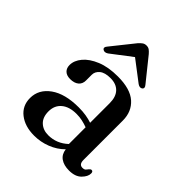

<svg xmlns="http://www.w3.org/2000/svg" viewBox="-195 -805 934 934"><g transform="rotate(45 272.0 -337.5)"><path d="M51.5 -104Q51.5 -163.5 104.5 -201.5Q157.5 -239.5 252 -239.5Q278.5 -239.5 301.5 -235.8Q324.5 -232 343.5 -225.5V-360.5Q343.5 -403.5 321.8 -426.5Q300 -449.5 260 -449.5Q222 -449.5 203 -433.8Q184 -418 184 -396.5V-357Q184 -333 168 -320Q152 -307 124.5 -307Q100 -307 87 -319.5Q74 -332 74 -353.5Q74 -384.5 98.2 -413.5Q122.5 -442.5 168.5 -461.5Q214.5 -480.5 280 -480.5Q365.5 -480.5 407 -443.8Q448.5 -407 448.5 -345.5V-75Q448.5 -44 472 -44Q484.5 -44 489.8 -49.8Q495 -55.5 499 -61Q505 -68.5 511 -68.5Q521.5 -68.5 521.5 -54.5Q521.5 -33 499.5 -10.8Q477.5 11.5 435 11.5Q399 11.5 376.8 -4.2Q354.5 -20 351 -50.5Q321 -20.5 280 -4.5Q239 11.5 195 11.5Q131.5 11.5 91.5 -19.8Q51.5 -51 51.5 -104ZM161 -121.5Q161 -81 183.8 -59.8Q206.5 -38.5 242 -38.5Q300 -38.5 343.5 -79.5V-194.5Q326 -201 307 -205.2Q288 -209.5 266.5 -209.5Q217 -209.5 189 -186Q161 -162.5 161 -121.5ZM405 -523Q393.5 -514.5 377.5 -525.5L272 -606L166.5 -525.5Q150.5 -515 138.5 -523Q127.5 -531.5 140.5 -546.5L234 -663.5Q243.5 -674 252 -679.8Q260.5 -685.5 272 -685.5Q284 -685.5 292 -679.8Q300 -674 309 -663.5L403 -546.5Q415.5 -532 405 -523Z"/></g></svg>

Font: Fraunces 9pt S000
Style: Regular
Weight: 400
Version: Version 1.000; ttfautohint (v1.8.3)